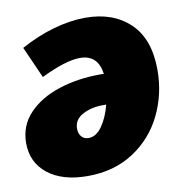

<svg xmlns="http://www.w3.org/2000/svg" viewBox="-71 -620 667 700"><g transform="rotate(-10 263.0 -270.0)"><path d="M516 -322Q516 -233 478.5 -156Q441 -79 369 -32Q297 15 199 15Q106 15 52 -27.5Q-2 -70 -2 -142Q-2 -206 40.5 -251Q83 -296 153.5 -319Q224 -342 306 -342H321Q311 -414 245 -414Q192 -414 100 -369L48 -486Q110 -520 172 -537.5Q234 -555 290 -555Q392 -555 454 -496Q516 -437 516 -322ZM310 -230H299Q254 -230 222 -212.5Q190 -195 190 -162Q190 -144 199.5 -132.5Q209 -121 226 -121Q254 -121 276 -152Q298 -183 310 -230Z"/></g></svg>

Font: Bitter Pro Black
Style: Italic
Weight: 900
Italic angle: -9°
Designer: Sol Matas, and Bitter project Authors
Foundry: Sol Matas
Version: Version 1.010